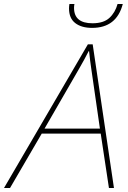

<svg xmlns="http://www.w3.org/2000/svg" viewBox="-70 -937 637 957"><path d="M-50 0 368 -716H392L498 0H473L432 -271H138L-20 0ZM152 -296H428L385 -594Q379 -633 374 -682H372Q361 -660 348.5 -637.5Q336 -615 324 -594ZM389 -798Q336 -798 305 -822Q274 -846 274 -895Q274 -900 274.5 -906Q275 -912 276 -917H301Q300 -912 299.5 -907.5Q299 -903 299 -898Q299 -821 391 -821Q446 -821 475 -847.5Q504 -874 516 -917H542Q511 -798 389 -798Z"/></svg>

Font: Noto Sans Thin
Style: Italic
Weight: 100
Italic angle: -12°
Designer: Monotype Design Team
Foundry: Monotype Imaging Inc.
Version: Version 2.013; ttfautohint (v1.8.4.7-5d5b)